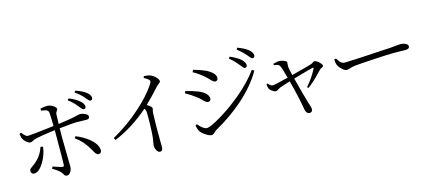

<svg xmlns="http://www.w3.org/2000/svg" viewBox="-61 -1376 4477 2005"><g transform="rotate(-15 2177.0 -374.0)"><path d="M477 31Q464 31 456 24Q451 20 444 7Q435 -7 428 -16Q401 -46 344 -78L354 -99Q357 -98 364 -96Q428 -74 451 -69Q471 -65 472 -82Q475 -128 475 -376Q475 -418 475 -460Q465 -459 442 -456Q314 -438 270 -428Q249 -424 226 -411Q209 -402 198 -402Q181 -402 158 -420.5Q135 -439 122 -463Q114 -479 110 -518L128 -526Q166 -474 190 -475Q228 -476 428 -500Q461 -504 474 -506Q472 -627 469 -650Q466 -672 448 -681Q433 -688 390 -694L389 -716Q435 -726 464 -726Q495 -725 526 -705Q557 -685 557 -668Q557 -660 548 -649Q536 -635 535 -620Q533 -595 531 -512Q674 -530 747 -550Q763 -554 770 -554Q799 -554 827 -540Q857 -525 857 -508.5Q857 -492 849 -485.5Q841 -479 822 -479Q808 -479 781 -480Q744 -482 720 -482Q683 -482 544 -467Q534 -466 530 -466Q529 -433 529 -375Q529 -328 532 -149Q534 -66 534 -56Q534 -22 518 4Q502 31 477 31ZM153 -78Q136 -78 127 -88Q118 -98 118 -113Q118 -126 126 -135Q131 -141 149 -153Q162 -162 169 -168Q219 -206 247 -249Q270 -282 286 -331L312 -325Q303 -240 255 -161Q204 -78 153 -78ZM854 -100Q839 -100 826 -114Q818 -123 805 -148Q798 -159 795 -165Q740 -264 654 -325L668 -343Q750 -310 808 -262Q874 -207 885 -149Q889 -128 880.5 -114Q872 -100 854 -100ZM824 -593Q813 -593 794 -618Q784 -631 778 -638Q734 -693 686 -726L700 -743Q774 -714 813 -678Q849 -645 849 -617Q849 -593 824 -593ZM916 -662Q904 -661 884 -687Q873 -700 867 -707Q826 -754 776 -787L789 -803Q864 -778 902 -747Q939 -718 939 -687Q939 -662 916 -662Z M1481 42Q1458 42 1444 14Q1431 -10 1431 -39Q1431 -48 1436 -71Q1441 -94 1443 -110Q1449 -159 1452 -259Q1454 -354 1452 -390Q1451 -417 1437 -434Q1258 -278 1062 -197L1049 -221Q1220 -316 1366 -448Q1480 -551 1545 -644Q1572 -681 1572 -695Q1572 -717 1513 -746L1520 -765Q1564 -763 1585 -754Q1614 -744 1641 -717.5Q1668 -691 1668 -671Q1668 -660 1652 -649Q1635 -637 1623 -624Q1539 -531 1471 -466Q1522 -433 1522 -417Q1522 -412 1519 -399Q1513 -380 1513 -365Q1508 -254 1510 -64Q1511 -21 1511 -7Q1511 20 1504 31Q1497 42 1481 42Z M2046 14Q2023 14 1985 -10.5Q1947 -35 1930 -60Q1922 -71 1915 -94Q1909 -114 1908 -127L1924 -136Q1980 -70 2016.5 -70Q2053 -70 2164 -135Q2286 -207 2403 -304Q2543 -421 2626 -536L2649 -521Q2567 -377 2416 -243Q2278 -121 2103 -24Q2096 -20 2084 -7Q2063 14 2046 14ZM2101 -330Q2088 -330 2075 -339Q2067 -345 2050 -362Q2022 -390 2002 -405Q1944 -450 1888 -480L1898 -502Q1975 -483 2032 -460Q2078 -441 2104 -415Q2130 -389 2130 -361Q2130 -348 2122.5 -339Q2115 -330 2101 -330ZM2228 -517Q2217 -517 2204 -527Q2195 -533 2177 -553Q2148 -583 2127 -600Q2074 -645 2022 -672L2033 -695Q2096 -679 2159 -652Q2257 -603 2257 -550Q2257 -536 2249 -526.5Q2241 -517 2228 -517ZM2562 -574Q2550 -574 2529 -603Q2521 -613 2516 -619Q2467 -679 2425 -711L2438 -729Q2518 -694 2553 -661Q2587 -626 2587 -600Q2587 -574 2562 -574ZM2666 -651Q2654 -651 2633 -678Q2623 -691 2617 -698Q2577 -743 2527 -782L2539 -799Q2615 -771 2654 -738Q2690 -706 2690 -677Q2690 -651 2666 -651Z M3095 55Q3057 55 3048 -1Q3027 -131 2977 -318Q2922 -301 2870 -283Q2857 -278 2839.5 -266.5Q2822 -255 2813 -255Q2796 -255 2773 -271.5Q2750 -288 2742 -306Q2739 -314 2736 -341Q2735 -347 2735 -350L2747 -356Q2749 -354 2752 -350Q2776 -324 2795 -323Q2814 -322 2966 -360Q2938 -467 2924 -494Q2918 -508 2902 -515Q2890 -520 2862 -523L2859 -538Q2861 -539 2866 -540Q2902 -551 2920 -551Q2946 -551 2974 -540Q3004 -528 3004 -516Q3004 -509 3002 -496Q3000 -479 3001 -467Q3005 -436 3020 -374Q3184 -416 3238 -433Q3246 -435 3259 -444.5Q3272 -454 3278 -454Q3298 -454 3326.5 -428Q3355 -402 3355 -385Q3355 -376 3335 -367Q3320 -360 3315 -355Q3311 -351 3302 -341Q3212 -245 3148 -200L3136 -211Q3213 -301 3252 -382Q3258 -395 3243 -392Q3214 -386 3068 -344Q3042 -336 3030 -333Q3077 -150 3107 -51Q3126 4 3126 19Q3126 55 3095 55Z M3583 -278Q3563 -278 3533 -307Q3505 -334 3494 -361Q3487 -380 3485 -417L3505 -423Q3507 -420 3510 -415Q3529 -385 3541 -375Q3559 -358 3585 -358Q3650 -358 3975 -378Q4057 -382 4070 -383Q4103 -385 4144 -390Q4178 -394 4191 -394Q4222 -394 4247 -382Q4274 -369 4274 -350Q4274 -321 4230 -321Q4215 -321 4183 -322Q4134 -323 4099 -323Q4049 -323 3894 -314Q3734 -305 3680 -299Q3649 -296 3618 -285Q3596 -278 3583 -278Z"/></g></svg>

Font: Cactus Classical Serif
Style: Regular
Weight: 400
Designer: Henry Chan (via Glyphwiki)、田海東、宇文滿月
Foundry: Moonlit Owen
Version: Version 1.000